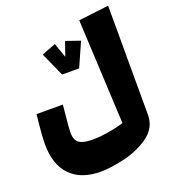

<svg xmlns="http://www.w3.org/2000/svg" viewBox="-162 -774 1007 1147"><g transform="rotate(-20 341.5 -200.5)"><path d="M660.6 39.6Q658.2 121.6 586.4 170.7Q514.6 219.7 426.8 239Q338.9 258.3 282.2 258.3Q156.2 258.3 89.1 189.2Q22 120.1 22 -9.3Q22 -36.1 24.7 -73.7Q27.3 -111.3 36.6 -196.3H203.6L198.2 -137.7Q193.8 -95.2 191.4 -66.4Q189 -37.6 189 -24.4Q189 7.8 199.7 26.4Q210.4 44.9 235.4 53.2Q260.3 61.5 303.7 61.5Q346.2 61.5 397.7 53.2Q449.2 44.9 500.5 29.8L467.8 -635.7L659.7 -658.7ZM192.9 -518.1 282.2 -552.2 314.9 -459 346.2 -548.8 436.5 -517.6 369.1 -366.2H260.7Z"/></g></svg>

Font: SG Kara Bold
Style: Regular
Weight: 400
Designer: Damoon Khanjanzadeh
Version: Version 1.000